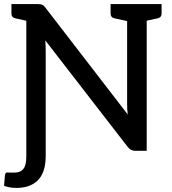

<svg xmlns="http://www.w3.org/2000/svg" viewBox="-25 -739 845 941"><path d="M57 182Q36 182 21.5 179Q7 176 -5 172L-1 122Q1 106 8.5 106.5Q16 107 42 107Q63 107 76.5 100Q90 93 97 75.5Q104 58 104 23V-57H199V24Q199 69 188 99.5Q177 130 157 148Q137 166 111.5 174Q86 182 57 182ZM104 0V-719H160Q175 -719 182.5 -715.5Q190 -712 198 -701L601 -178Q599 -192 598.5 -205.5Q598 -219 598 -231V-719H694V0H638Q626 0 617.5 -4.5Q609 -9 600 -20L197 -541Q198 -528 198.5 -516Q199 -504 199 -491V-4ZM132 -719 120 -634 51 -649Q41 -651 36 -657Q31 -663 31 -673V-719ZM618 -719 606 -634 537 -649Q527 -651 522 -657Q517 -663 517 -673V-719ZM767 -719V-673Q767 -663 762 -657Q757 -651 747 -649L677 -634L666 -719Z"/></svg>

Font: Aleo Medium
Style: Regular
Weight: 500
Designer: Alessio Laiso
Foundry: Alessio Laiso
Version: Version 2.001;gftools[0.9.29]